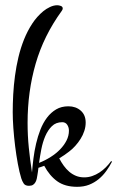

<svg xmlns="http://www.w3.org/2000/svg" viewBox="-20 -701 454 744"><path d="M414.1 -74.7Q404.3 -55.7 391.6 -38.1Q378.9 -20.5 362.3 -6.8Q345.7 6.8 325.2 14.9Q304.7 22.9 278.8 22.9Q231.9 22.9 201.9 1.5Q171.9 -20 151.4 -58.6Q145.5 -56.2 139.9 -54.4Q134.3 -52.7 128.9 -50.8Q127.9 -42.5 127 -35.6Q126 -28.8 125 -22.9Q124 -16.6 122.6 -9.3Q121.1 -2 117.7 4.4Q114.3 10.7 108.4 14.9Q102.5 19 92.3 19Q77.6 19 71.8 10Q65.9 1 62.5 -9.8Q55.2 -33.2 49.1 -66.4Q43 -99.6 38.6 -135Q34.2 -170.4 31.7 -205.1Q29.3 -239.7 29.3 -266.6Q29.3 -298.8 31.2 -334.7Q33.2 -370.6 38.1 -407.2Q43 -443.8 51.5 -479.7Q60.1 -515.6 73.2 -548.3Q86.4 -581.1 104.7 -609.1Q123 -637.2 147.9 -657.7Q159.2 -667 173.6 -673.8Q188 -680.7 202.1 -680.7Q208 -680.7 215.6 -678Q223.1 -675.3 223.1 -668Q223.1 -664.1 219.2 -658.7Q149.4 -562.5 118.2 -454.3Q86.9 -346.2 86.9 -225.1Q86.9 -175.3 91.6 -129.2Q96.2 -83 104 -32.7Q106 -58.1 109.6 -87.2Q113.3 -116.2 119.9 -144.5Q126.5 -172.9 136.7 -199Q147 -225.1 162.1 -245.1Q177.2 -265.1 197.5 -277.1Q217.8 -289.1 245.1 -289.1Q273.9 -289.1 293 -272.2Q312 -255.4 312 -226.1Q312 -209.5 306.6 -193.4Q301.3 -177.2 292.2 -162.8Q283.2 -148.4 271.7 -135.7Q260.3 -123 248 -113.8Q230.5 -100.1 209.5 -87.4Q217.3 -72.3 227.1 -58.8Q236.8 -45.4 248.5 -35.4Q260.3 -25.4 274.7 -19.5Q289.1 -13.7 306.6 -13.7Q322.3 -13.7 337.2 -18.8Q352.1 -23.9 365.2 -32.5Q378.4 -41 389.9 -52.5Q401.4 -64 410.6 -76.7ZM221.2 -227.5Q196.8 -227.5 181.2 -212.2Q165.5 -196.8 155.5 -173.6Q145.5 -150.4 140.1 -122.6Q134.8 -94.7 131.3 -69.8Q154.8 -79.1 176 -92.5Q197.3 -106 212.9 -122.1Q228.5 -138.2 237.8 -156.5Q247.1 -174.8 247.1 -194.8Q247.1 -207.5 240.5 -217.5Q233.9 -227.5 221.2 -227.5Z"/></svg>

Font: Montez
Style: Regular
Weight: 400
Designer: Astigmatic (AOETI)
Foundry: Astigmatic (AOETI)
Version: Version 1.001